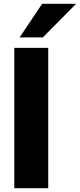

<svg xmlns="http://www.w3.org/2000/svg" viewBox="-20 -987 419 1007"><path d="M55 0V-736H233V0ZM83 -791 201 -967H379L205 -791Z"/></svg>

Font: Mulish ExtraLight Black
Style: Regular
Weight: 900
Version: Version 3.603